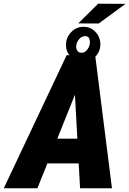

<svg xmlns="http://www.w3.org/2000/svg" viewBox="-69 -1006 690 1026"><path d="M353 -553.7 130.9 0H-48.8L287.1 -710.9H400.4ZM358.9 0 327.6 -570.3 331.5 -710.9H439.5L529.3 0ZM409.2 -265.1 385.7 -132.8H85.9L109.4 -265.1ZM349.1 -880.9 455.6 -986.3 601.6 -985.4 458.5 -880.4ZM283.7 -764.6Q282.7 -803.7 310.3 -833.3Q337.9 -862.8 377.4 -862.8Q415.5 -862.8 441.2 -835.4Q466.8 -808.1 467.3 -771Q467.8 -731.9 441.2 -703.6Q414.6 -675.3 374.5 -674.8Q336.9 -674.8 310.5 -700.9Q284.2 -727.1 283.7 -764.6ZM338.9 -765.1Q335.9 -751 342.8 -737.5Q349.6 -724.1 366.2 -724.1Q384.3 -723.6 396.2 -739.3Q408.2 -754.9 410.6 -770.5Q413.1 -784.7 408.4 -798.6Q403.8 -812.5 386.7 -813Q368.2 -813 354.7 -797.9Q341.3 -782.7 338.9 -765.1Z"/></svg>

Font: Roboto Condensed Black
Style: Italic
Weight: 900
Italic angle: -12°
Designer: Christian Robertson
Foundry: Google
Version: Version 3.008; 2023